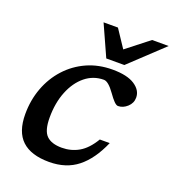

<svg xmlns="http://www.w3.org/2000/svg" viewBox="-134 -833 859 948"><g transform="rotate(20 295.0 -359.0)"><path d="M347 -463Q292 -463 249.5 -428.5Q207 -394 182.8 -333.8Q158.5 -273.5 158.5 -196.5Q158.5 -128 184.8 -102.2Q211 -76.5 265 -76.5Q314 -76.5 354.5 -99.8Q395 -123 428.5 -179H480.5Q439.5 -84.5 379.5 -36.8Q319.5 11 230 11Q135 11 87.2 -33.8Q39.5 -78.5 39.5 -171.5Q39.5 -245 63.5 -309.2Q87.5 -373.5 131.8 -422Q176 -470.5 236.5 -497.8Q297 -525 370.5 -525Q447.5 -525 487 -499Q526.5 -473 526.5 -434.5Q526.5 -405.5 504.2 -385.2Q482 -365 456 -365Q447 -365 434.2 -378Q421.5 -391 405 -414.5Q370.5 -463 347 -463ZM590 -729 416.5 -566H321.5L248 -729H323.5L385 -636.5L503 -729Z"/></g></svg>

Font: Newsreader 6pt Medium
Style: Italic
Weight: 500
Italic angle: -17°
Designer: Hugues Gentile
Foundry: Production Type
Version: Version 1.003; ttfautohint (v1.8.3)